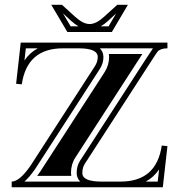

<svg xmlns="http://www.w3.org/2000/svg" viewBox="-20 -789 755 809"><path d="M263.9 -654.1 196 -768.8H241L296.6 -718.3Q330.3 -687.7 357.7 -687.7Q384.8 -687.7 418.5 -718.3L474.1 -768.8H519L451.2 -654.1ZM245.4 -732.7 277.6 -678H310.8Q295.9 -686.5 280.5 -700.4ZM469.7 -732.7 434.6 -700.4Q419.2 -686.5 404.5 -678H437.5ZM624.5 -585.4H400.6Q404.3 -581.8 407.1 -577.6Q409.9 -573.5 411.4 -570.2Q412.8 -566.9 413.8 -563Q414.8 -559.1 415 -556.9Q415.3 -554.7 415.5 -551.8L415.8 -549.1Q415.8 -521.5 400.1 -497.6L128.9 -78.1Q104.7 -43 82.8 -23.9H317.9Q314.2 -27.6 311.5 -31.7Q308.8 -35.9 307.4 -39.2Q305.9 -42.5 304.9 -46.4Q304 -50.3 303.7 -52.5Q303.5 -54.7 303.2 -57.6L303 -60.3Q303 -89.6 317.4 -111.8L588.6 -531Q617.4 -575.4 624.5 -585.4ZM650.4 -75.2Q628.4 -42.5 594.2 -23.9H644.5ZM139.2 -585.4H88.9L83 -534.2Q105.2 -566.9 139.2 -585.4ZM67.4 -609.4H685.5V-585.4Q660.6 -585.4 646 -574.2Q644 -572.8 608.6 -518.1L337.4 -98.9Q326.9 -82.8 326.9 -60.3Q326.9 -23.9 407 -23.9H488.3Q639.4 -23.9 661.6 -175.8L685.5 -173.3L666 0H29.3V-23.9Q62.5 -23.9 108.9 -91.3L380.1 -510.5Q391.8 -528.6 391.8 -549.1Q391.8 -585.4 311 -585.4H245.1Q94 -585.4 71.8 -433.6L47.9 -436ZM280.3 -47.9H136.5L148.7 -64.7L420.4 -484.4Q439.7 -514.4 439.7 -549.1Q439.7 -555.4 438.5 -561.5H579.8L568.4 -543.9L297.4 -125Q279.1 -96.9 279.1 -60.3Q279.1 -54 280.3 -47.9Z"/></svg>

Font: itsadzokeS01
Style: Regular
Weight: 600
Width: 6
Version: Version 0.46